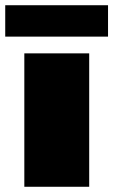

<svg xmlns="http://www.w3.org/2000/svg" viewBox="-44 -714 433 734"><path d="M49 0V-510H297V0ZM-24 -574V-694H369V-574Z"/></svg>

Font: Saira Expanded Black
Style: Regular
Weight: 900
Width: 7
Designer: Hector Gatti with collaboration of the Omnibus-Type team
Foundry: Omnibus-Type
Version: Version 1.101